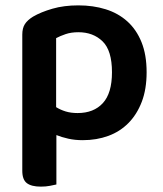

<svg xmlns="http://www.w3.org/2000/svg" viewBox="-20 -508 606 715"><path d="M288 14Q259 14 234.5 8.5Q210 3 190 -5V179Q181 181 166 184Q151 187 132 187Q97 187 80 174Q63 161 63 128V-379Q63 -403 72.5 -418Q82 -433 103 -446Q132 -463 175 -475.5Q218 -488 272 -488Q327 -488 373.5 -473.5Q420 -459 454 -428.5Q488 -398 507 -351Q526 -304 526 -239Q526 -176 508 -129Q490 -82 458.5 -50Q427 -18 383.5 -2Q340 14 288 14ZM269 -87Q329 -87 363 -124Q397 -161 397 -239Q397 -320 362 -354Q327 -388 272 -388Q245 -388 224.5 -381Q204 -374 189 -366V-109Q205 -99 224.5 -93Q244 -87 269 -87Z"/></svg>

Font: Baloo 2 SemiBold
Style: Regular
Weight: 600
Designer: Sarang Kulkarni and Ek Type
Foundry: Ek Type
Version: Version 1.640;hotconv 1.0.111;makeotfexe 2.5.65597; ttfautoh